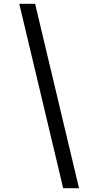

<svg xmlns="http://www.w3.org/2000/svg" viewBox="-20 -843 515 1006"><path d="M311 143 81 -823H164L394 143Z"/></svg>

Font: Iosevka QP
Style: Italic
Weight: 400
Italic angle: -9°
Designer: Belleve Invis
Foundry: Belleve Invis
Version: Version 20.0.0; ttfautohint (v1.8.4)